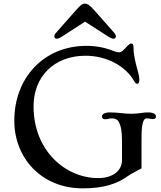

<svg xmlns="http://www.w3.org/2000/svg" viewBox="-20 -1011 873 1042"><path d="M57.6 -356C57.6 -154.8 203.6 11.2 429.2 11.2C543 11.2 616.2 -13.2 676.3 -57.1C690.9 -67.4 720.2 -82.5 748 -97.2V-244.1C748 -291.5 747.1 -368.7 775.9 -368.7C782.7 -368.7 788.6 -367.7 794.4 -366.7C799.8 -365.7 805.2 -364.7 810.5 -364.7C820.8 -364.7 826.7 -370.6 826.7 -378.4C826.7 -388.7 816.9 -400.9 783.7 -400.9C770 -400.9 758.3 -399.9 746.6 -397.9C731 -395.5 715.3 -393.6 693.8 -393.6C677.2 -393.6 649.9 -395 634.8 -397.5C623 -398.9 595.2 -400.9 576.2 -400.9C543 -400.9 533.2 -388.7 533.2 -378.4C533.2 -370.6 539.1 -363.8 549.3 -363.8C555.7 -363.8 561.5 -364.7 566.9 -365.7C573.2 -367.2 579.1 -368.7 585.4 -368.7C603 -368.7 616.7 -363.3 623.5 -351.1C636.7 -328.1 642.1 -299.3 642.1 -244.1V-143.1C642.1 -78.6 584.5 -44.4 512.7 -44.4C337.9 -44.4 162.1 -190.9 162.1 -434.1C162.1 -595.2 273.4 -708.5 444.3 -708.5C556.6 -708.5 662.6 -654.3 710 -567.4C715.3 -558.6 718.8 -556.6 725.6 -556.6C731 -556.6 736.3 -562 736.3 -577.1C736.3 -586.9 733.4 -606 727.1 -628.4C715.8 -666.5 704.6 -715.8 704.6 -751.5C704.6 -762.2 703.1 -774.9 692.9 -774.9C685.5 -774.9 681.2 -772 658.2 -747.6C640.6 -729 633.3 -727.1 627 -727.1C619.1 -727.1 607.9 -729.5 593.8 -734.9C553.2 -751.5 503.9 -762.2 449.7 -762.2C217.8 -762.2 57.6 -588.9 57.6 -356ZM288.1 -800.8C293 -800.8 303.2 -804.2 314 -811L441.4 -893.6L569.8 -811C580.6 -804.2 591.3 -800.8 596.2 -800.8C605.5 -800.8 608.9 -807.6 608.9 -813C608.9 -817.9 606.9 -825.2 600.6 -832L493.7 -953.1C466.8 -983.9 454.1 -991.2 440.9 -991.2C427.2 -991.2 418.5 -985.8 390.1 -953.1L283.2 -832C276.9 -825.2 274.9 -817.9 274.9 -813C274.9 -807.6 278.8 -800.8 288.1 -800.8Z"/></svg>

Font: Stoke
Style: Light
Weight: 300
Designer: Nicole Fally
Foundry: Nicole Fally
Version: Version 1.001